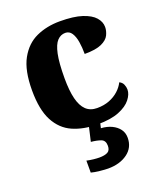

<svg xmlns="http://www.w3.org/2000/svg" viewBox="-144 -644 830 979"><g transform="rotate(-20 270.5 -155.0)"><path d="M300 10Q223 10 165.5 -15.5Q108 -41 76 -101.5Q44 -162 44 -267Q44 -375 78 -436.5Q112 -498 169 -524Q226 -550 297 -550Q372 -550 417.5 -535Q463 -520 484 -496Q505 -472 505 -444Q505 -423 494.5 -401Q484 -379 452.5 -364.5Q421 -350 360 -350Q360 -386 355 -416.5Q350 -447 337.5 -466Q325 -485 303 -485Q278 -485 259.5 -465.5Q241 -446 231 -399Q221 -352 221 -268Q221 -201 232 -157Q243 -113 266 -91Q289 -69 326 -69Q363 -69 392.5 -80.5Q422 -92 443.5 -111.5Q465 -131 476 -154Q491 -147 497 -133Q503 -119 503 -105Q503 -80 482 -53Q461 -26 416.5 -8Q372 10 300 10ZM273 240Q257 240 228.5 237Q200 234 182 229V164Q200 168 218.5 170Q237 172 250 172Q279 172 295 163.5Q311 155 311 130Q311 101 289.5 93Q268 85 236 82L257 -9H318L308 34Q341 36 366 48Q391 60 405.5 79.5Q420 99 420 126Q420 179 378.5 209.5Q337 240 273 240Z"/></g></svg>

Font: Noto Serif Khmer ExtraBold
Style: Regular
Weight: 800
Version: Version 2.003